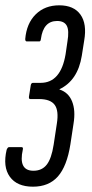

<svg xmlns="http://www.w3.org/2000/svg" viewBox="-43 -512 348 723"><path d="M81 191Q21 191 -6 153.5Q-33 116 -18 52Q-14 42 -9 42H38Q45 42 43 51Q25 131 83 131Q115 131 133 108Q151 85 159 33L171 -46Q179 -95 163 -117Q147 -139 104 -139H71Q65 -139 66 -148L73 -192Q75 -200 81 -200H110Q186 -200 204 -308L211 -356Q218 -397 208.5 -415Q199 -433 172 -433Q120 -433 111 -365Q110 -356 105 -356H58Q52 -356 52 -365Q57 -424 91.5 -458Q126 -492 180 -492Q235 -492 260 -457Q285 -422 274 -359L265 -302Q250 -209 181 -176V-175Q215 -164 228.5 -130Q242 -96 234 -47L222 32Q209 114 175 152.5Q141 191 81 191Z"/></svg>

Font: Sofia Sans Extra Condensed
Style: Italic
Weight: 400
Italic angle: -9°
Designer: Botio Nikoltchev, Ani Petrova
Foundry: lettersoup
Version: Version 4.101; ttfautohint (v1.8.4.7-5d5b)